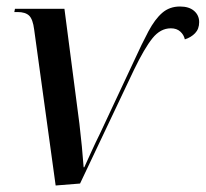

<svg xmlns="http://www.w3.org/2000/svg" viewBox="-20 -563 632 590"><path d="M85 -472Q81 -504 69.5 -515Q58 -526 34 -526H24L26 -536H178L224 -183Q228 -150 231.5 -113.5Q235 -77 237 -49H239Q250 -73 262 -99.5Q274 -126 287 -152L391 -374Q416 -429 436 -466.5Q456 -504 478.5 -523.5Q501 -543 533 -543Q561 -543 576.5 -529.5Q592 -516 592 -495Q592 -474 579.5 -461Q567 -448 548 -442Q545 -456 534 -466Q523 -476 505 -476Q473 -476 448.5 -445.5Q424 -415 392 -349L226 1L151 7Z"/></svg>

Font: Noto Serif Display SemiCondensed Medium
Style: Italic
Weight: 500
Width: 4
Italic angle: -12°
Designer: Monotype Design Team
Foundry: Monotype Imaging Inc.
Version: Version 2.009